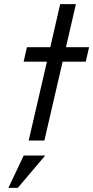

<svg xmlns="http://www.w3.org/2000/svg" viewBox="-20 -677 449 925"><path d="M206.1 -379.9H93.8L109.9 -449.7H222.2L270 -657.2H345.7L297.9 -449.7H409.2L393.1 -379.9H281.7L193.8 0H118.2ZM94.2 72.3H197.8L65.9 228H20.5Z"/></svg>

Font: Glacial Indifference
Style: Italic
Weight: 400
Designer: Alfredo Marco Pradil
Foundry: Alfredo Marco Pradil
Version: Version 1.312